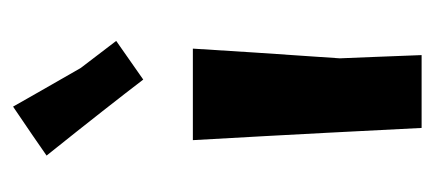

<svg xmlns="http://www.w3.org/2000/svg" viewBox="-204 -454 659 291"><g transform="rotate(-90 125.5 -308.5)"><path d="M168 -515.6C141.6 -561.5 122.1 -595.7 109.4 -618.2C76.2 -595.7 51.8 -579.1 35.2 -567.4C86.9 -502.9 125 -454.1 150.4 -420.9C176.8 -439.5 196.3 -453.1 209 -461.9C190.4 -486.3 176.8 -503.9 168 -515.6ZM182.6 -123C189.5 -221.7 194.3 -295.9 197.3 -345.7C136.7 -345.7 90.8 -345.7 58.6 -345.7C67.4 -191.4 73.2 -76.2 77.1 1C125 1 162.1 1 187.5 1C185.5 -54.7 183.6 -95.7 182.6 -123Z"/></g></svg>

Font: DropForged
Style: Regular
Weight: 400
Designer: Antoine
Version: Version 1.0